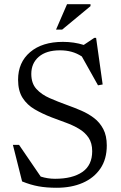

<svg xmlns="http://www.w3.org/2000/svg" viewBox="-20 -878 574 908"><path d="M485 -190Q485 -125.5 454.8 -81Q424.5 -36.5 371.2 -13.2Q318 10 248 10Q200 10 162.5 3.2Q125 -3.5 84.5 -20L41 -193H70L172.5 -43Q205.5 -32.5 240.5 -32.5Q322.5 -32.5 369.2 -64.5Q416 -96.5 416 -163Q416 -201.5 398.8 -227Q381.5 -252.5 353 -269.2Q324.5 -286 290.8 -298.2Q257 -310.5 224 -323Q180 -340 144 -361Q108 -382 86.8 -415.2Q65.5 -448.5 65.5 -501Q65.5 -583 122.5 -631.5Q179.5 -680 277.5 -680Q330.5 -680 376 -665.5L426 -699H434.5L465.5 -478.5L443.5 -474.5L367 -611Q343 -626.5 318 -633.2Q293 -640 263.5 -640Q199 -640 163.5 -609.5Q128 -579 128 -528.5Q128 -484 152 -457.5Q176 -431 214.8 -414Q253.5 -397 298 -381Q331.5 -369 364.5 -354.8Q397.5 -340.5 424.8 -319.8Q452 -299 468.5 -267.5Q485 -236 485 -190ZM245 -738 297 -858H408V-849L274 -738Z"/></svg>

Font: Newsreader Text
Style: Regular
Weight: 400
Designer: Hugues Gentile
Foundry: Production Type
Version: Version 1.002